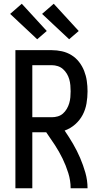

<svg xmlns="http://www.w3.org/2000/svg" viewBox="-20 -1002 540 1022"><path d="M62 0V-735H256Q283 -735 310 -729Q337 -723 360.5 -708.5Q384 -694 401 -672Q418 -650 428 -624.5Q438 -599 442 -571.5Q446 -544 446 -516Q446 -484 440.5 -451.5Q435 -419 420 -390.5Q405 -362 380 -340Q355 -318 324 -307Q348 -272 369 -236Q390 -200 406.5 -161.5Q423 -123 434.5 -82.5Q446 -42 446 0H356Q356 -41 343.5 -81Q331 -121 313 -158Q295 -195 272.5 -229.5Q250 -264 226 -298H152V0ZM256 -378Q272 -378 287.5 -382.5Q303 -387 315 -397.5Q327 -408 335.5 -422.5Q344 -437 348.5 -452.5Q353 -468 354.5 -484Q356 -500 356 -516Q356 -532 354.5 -548.5Q353 -565 348.5 -580.5Q344 -596 335.5 -610Q327 -624 315 -634.5Q303 -645 287.5 -650Q272 -655 256 -655H152V-378ZM348 -793 204 -928 266 -982 399 -837ZM178 -793 34 -928 96 -982 229 -837Z"/></svg>

Font: Iosevka Term Curly Medium
Style: Regular
Weight: 500
Designer: Belleve Invis
Foundry: Belleve Invis
Version: Version 32.3.0